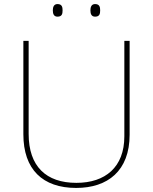

<svg xmlns="http://www.w3.org/2000/svg" viewBox="-20 -915 752 945"><path d="M240 -864C240 -847 245 -833 263 -833C285 -833 288 -847 288 -864C288 -880 285 -895 263 -895C245 -895 240 -880 240 -864ZM425 -864C425 -847 430 -833 448 -833C470 -833 473 -847 473 -864C473 -880 470 -895 448 -895C430 -895 425 -880 425 -864ZM618 -252V-714H592V-244C592 -92 498 -15 356 -15C207 -15 121 -96 121 -256V-714H95V-254C95 -81 190 10 355 10C510 10 618 -74 618 -252Z"/></svg>

Font: Noto Sans Georgian Thin
Style: Regular
Weight: 100
Designer: Monotype Design Team, Akaki Razmadze
Foundry: Google LLC
Version: Version 2.005